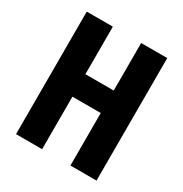

<svg xmlns="http://www.w3.org/2000/svg" viewBox="-166 -842 925 969"><g transform="rotate(30 296.5 -357.0)"><path d="M531 0H379V-306H214V0H62V-714H214V-437H379V-714H531Z"/></g></svg>

Font: Noto Sans ExtraCondensed ExtraBold
Style: Regular
Weight: 800
Width: 2
Designer: Monotype Design Team
Foundry: Monotype Imaging Inc.
Version: Version 2.013; ttfautohint (v1.8.4.7-5d5b)